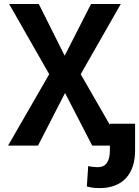

<svg xmlns="http://www.w3.org/2000/svg" viewBox="-20 -731 698 964"><path d="M304.7 -451.2 174.8 -710.9H25.9L227.1 -358.4L20.5 0H170.9L306.6 -264.2L442.9 0H591.3L385.3 -358.4L586.4 -710.9H437ZM658.2 -109.9H531.7V24.4Q531.7 45.4 527.6 61.5Q523.4 77.6 515.6 88.4Q507.8 98.6 496.6 103.5Q485.4 108.4 470.7 108.4Q460 108.4 446.5 106.9Q433.1 105.5 422.9 102.5L416 205.1Q433.1 210 448.2 211.7Q463.4 213.4 481.4 213.4Q523.4 213.4 556.9 200.4Q590.3 187.5 612.8 163.1Q634.8 139.2 646.5 104.2Q658.2 69.3 658.2 24.4Z"/></svg>

Font: Roboto Mono SemiBold
Style: Regular
Weight: 600
Monospace: yes
Designer: Google
Version: Version 3.000